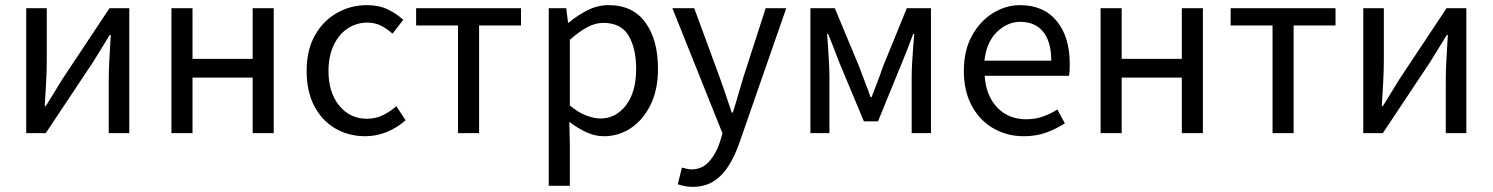

<svg xmlns="http://www.w3.org/2000/svg" viewBox="-20 -518 5807 747"><path d="M82 0V-486H162V-284Q162 -245 159.5 -198.5Q157 -152 154 -105H158Q172 -128 190.5 -157.5Q209 -187 222 -209L406 -486H483V0H403V-202Q403 -241 405.5 -288Q408 -335 411 -382H407Q394 -360 375 -330Q356 -300 343 -278L158 0Z M647 0V-486H729V-289H963V-486H1045V0H963V-216H729V0Z M1401 12Q1337 12 1285 -18Q1233 -48 1203 -105Q1173 -162 1173 -242Q1173 -324 1205.5 -381Q1238 -438 1291.5 -468Q1345 -498 1407 -498Q1455 -498 1489.5 -481Q1524 -464 1549 -441L1507 -387Q1486 -406 1462.5 -418Q1439 -430 1410 -430Q1366 -430 1331.5 -406.5Q1297 -383 1277.5 -340.5Q1258 -298 1258 -242Q1258 -159 1299.5 -107.5Q1341 -56 1408 -56Q1442 -56 1471 -70.5Q1500 -85 1522 -105L1558 -50Q1525 -21 1485 -4.5Q1445 12 1401 12Z M1762 0V-419H1599V-486H2007V-419H1844V0Z M2115 205V-486H2183L2190 -430H2193Q2226 -458 2265.5 -478Q2305 -498 2348 -498Q2442 -498 2491 -430.5Q2540 -363 2540 -250Q2540 -168 2510.5 -109Q2481 -50 2433.5 -19Q2386 12 2330 12Q2296 12 2262.5 -3Q2229 -18 2195 -44L2197 41V205ZM2316 -57Q2376 -57 2415.5 -108.5Q2455 -160 2455 -250Q2455 -330 2425.5 -379.5Q2396 -429 2327 -429Q2296 -429 2264.5 -412Q2233 -395 2197 -363V-108Q2230 -80 2261 -68.5Q2292 -57 2316 -57Z M2674 209Q2658 209 2643.5 206Q2629 203 2617 199L2633 134Q2641 136 2651 138.5Q2661 141 2670 141Q2711 141 2738 111.5Q2765 82 2780 37L2791 1L2596 -486H2681L2780 -217Q2791 -186 2803.5 -150Q2816 -114 2827 -80H2831Q2842 -113 2852 -149Q2862 -185 2872 -217L2959 -486H3039L2856 40Q2839 88 2815.5 126Q2792 164 2757.5 186.5Q2723 209 2674 209Z M3133 0V-486H3228L3323 -258Q3334 -228 3345.5 -198.5Q3357 -169 3367 -140H3371Q3382 -169 3393.5 -198.5Q3405 -228 3415 -258L3508 -486H3602V0H3527V-218Q3527 -240 3528.5 -269.5Q3530 -299 3532.5 -330Q3535 -361 3537 -386H3533Q3523 -358 3511 -328Q3499 -298 3488 -271L3396 -46H3341L3247 -271Q3237 -298 3225 -328Q3213 -358 3202 -386H3198Q3200 -361 3202 -330Q3204 -299 3205.5 -269.5Q3207 -240 3207 -218V0Z M3963 12Q3898 12 3845 -18.5Q3792 -49 3761 -106Q3730 -163 3730 -242Q3730 -322 3761.5 -379Q3793 -436 3843 -467Q3893 -498 3948 -498Q4041 -498 4091.5 -436Q4142 -374 4142 -270Q4142 -257 4141.5 -244.5Q4141 -232 4139 -223H3811Q3816 -146 3859.5 -100Q3903 -54 3973 -54Q4008 -54 4037.5 -64.5Q4067 -75 4094 -92L4123 -38Q4092 -18 4052.5 -3Q4013 12 3963 12ZM3810 -282H4070Q4070 -356 4038.5 -394.5Q4007 -433 3950 -433Q3899 -433 3858.5 -393.5Q3818 -354 3810 -282Z M4262 0V-486H4344V-289H4578V-486H4660V0H4578V-216H4344V0Z M4931 0V-419H4768V-486H5176V-419H5013V0Z M5284 0V-486H5364V-284Q5364 -245 5361.5 -198.5Q5359 -152 5356 -105H5360Q5374 -128 5392.5 -157.5Q5411 -187 5424 -209L5608 -486H5685V0H5605V-202Q5605 -241 5607.5 -288Q5610 -335 5613 -382H5609Q5596 -360 5577 -330Q5558 -300 5545 -278L5360 0Z"/></svg>

Font: .
Style: 
Weight: 400
Designer: Paul D. Hunt, Dalton Maag
Foundry: Dalton Maag Ltd
Version: Version 1.200